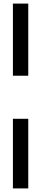

<svg xmlns="http://www.w3.org/2000/svg" viewBox="-20 -930 229 1070"><path d="M51.9 -910H137.5V-508H51.9ZM51.9 -268H137.5V120H51.9Z"/></svg>

Font: Big Shoulders Stencil Text SC Thin
Style: Regular
Weight: 100
Designer: Patric King
Foundry: XO Type Co
Version: Version 2.001